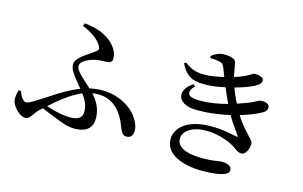

<svg xmlns="http://www.w3.org/2000/svg" viewBox="-102 -1072 2203 1397"><g transform="rotate(15 1000.0 -373.0)"><path d="M522 1Q500 1 479.5 -2.5Q459 -6 437.5 -13Q416 -20 390 -30Q357 -43 318 -58.5Q279 -74 236 -95L252 -118Q283 -106 320 -95Q357 -84 395 -77Q433 -70 465 -70Q517 -70 537.5 -87.5Q558 -105 558 -135Q558 -172 543.5 -204.5Q529 -237 498 -276Q473 -308 448 -337.5Q423 -367 406 -394.5Q389 -422 389 -449Q389 -469 404.5 -488.5Q420 -508 443 -525Q466 -542 488.5 -557Q511 -572 526 -583Q540 -593 542 -602Q544 -611 537 -624Q521 -657 480 -686.5Q439 -716 386 -738L395 -759Q436 -754 474.5 -745Q513 -736 546 -718Q596 -693 629 -651.5Q662 -610 662 -563Q662 -546 652.5 -538.5Q643 -531 628 -529.5Q613 -528 595 -528Q577 -528 561 -526Q544 -524 522 -518Q500 -512 479 -502Q458 -492 444.5 -478.5Q431 -465 431 -448Q431 -433 444.5 -414Q458 -395 479 -375Q500 -355 523 -334.5Q546 -314 565 -296Q612 -249 632 -203.5Q652 -158 652 -111Q652 -56 618 -27.5Q584 1 522 1ZM152 18Q132 18 107 0Q82 -18 63.5 -45Q45 -72 45 -100Q45 -116 48 -132.5Q51 -149 55 -163H74Q83 -133 98.5 -113Q114 -93 129 -93Q138 -93 149 -97.5Q160 -102 180.5 -114Q201 -126 237 -149Q286 -182 335 -212.5Q384 -243 434.5 -267.5Q485 -292 537 -306.5Q589 -321 642 -321Q706 -321 758 -303Q810 -285 849 -257Q888 -229 909 -198Q930 -168 939 -144Q948 -120 948 -95Q948 -74 936.5 -57.5Q925 -41 899 -41Q877 -41 865 -59Q853 -77 842 -107Q830 -139 812 -170Q794 -201 767.5 -227.5Q741 -254 705 -269.5Q669 -285 621 -285Q573 -285 524.5 -267.5Q476 -250 428.5 -219Q381 -188 334 -148Q287 -108 239 -64Q222 -48 209 -28.5Q196 -9 183 4.5Q170 18 152 18Z M1491 57Q1438 57 1388 47Q1338 37 1299 17Q1260 -3 1237.5 -34Q1215 -65 1215 -108Q1215 -151 1244 -189Q1273 -227 1331.5 -250Q1390 -273 1478 -273Q1537 -273 1588.5 -264.5Q1640 -256 1671 -249Q1681 -246 1682 -248.5Q1683 -251 1679 -258Q1663 -281 1631 -326.5Q1599 -372 1567 -437Q1548 -474 1527.5 -520Q1507 -566 1487.5 -614Q1468 -662 1452 -706Q1445 -725 1435.5 -733.5Q1426 -742 1403 -746Q1390 -748 1374.5 -749.5Q1359 -751 1343 -751L1340 -767Q1362 -784 1385 -793.5Q1408 -803 1435 -803Q1471 -803 1497 -794Q1523 -785 1526 -760Q1529 -744 1532.5 -722Q1536 -700 1541 -676.5Q1546 -653 1552 -632Q1563 -600 1573.5 -571.5Q1584 -543 1598 -513.5Q1612 -484 1630 -450Q1663 -390 1692.5 -352Q1722 -314 1744.5 -291Q1767 -268 1779.5 -253Q1792 -238 1792 -224Q1792 -204 1785 -184Q1778 -164 1766 -151.5Q1754 -139 1739 -139Q1725 -139 1713 -145Q1701 -151 1685.5 -162.5Q1670 -174 1645 -187Q1627 -197 1597 -207.5Q1567 -218 1530 -225.5Q1493 -233 1452 -233Q1401 -233 1362.5 -219.5Q1324 -206 1302 -182.5Q1280 -159 1280 -128Q1280 -98 1298.5 -79Q1317 -60 1346.5 -49.5Q1376 -39 1410.5 -35.5Q1445 -32 1478 -32Q1510 -32 1530 -33.5Q1550 -35 1565 -37.5Q1580 -40 1594 -42Q1608 -44 1626 -44Q1654 -44 1674 -33Q1694 -22 1694 0Q1694 16 1679 26.5Q1664 37 1636.5 44Q1609 51 1572 54Q1535 57 1491 57ZM1344 -360Q1292 -360 1258 -375.5Q1224 -391 1212.5 -417Q1201 -443 1215 -474.5Q1229 -506 1273 -536L1288 -523Q1249 -482 1262 -457Q1275 -432 1348 -432Q1401 -432 1453.5 -440.5Q1506 -449 1557.5 -463Q1609 -477 1656 -495Q1700 -510 1723.5 -521.5Q1747 -533 1758.5 -539.5Q1770 -546 1775 -546Q1792 -548 1807.5 -545.5Q1823 -543 1833.5 -535Q1844 -527 1844 -511Q1844 -501 1839 -491Q1834 -481 1818 -471Q1786 -452 1736.5 -432.5Q1687 -413 1624 -396.5Q1561 -380 1490 -370Q1419 -360 1344 -360ZM1348 -555Q1306 -555 1274 -563.5Q1242 -572 1216 -595.5Q1190 -619 1167 -665L1180 -674Q1206 -656 1227.5 -644.5Q1249 -633 1274 -628Q1299 -623 1335 -623Q1361 -623 1396.5 -628.5Q1432 -634 1469 -642Q1506 -650 1534 -659Q1584 -674 1614.5 -688.5Q1645 -703 1661 -713.5Q1677 -724 1684 -724Q1700 -724 1715.5 -721Q1731 -718 1742 -711Q1753 -704 1753 -689Q1753 -680 1747 -670.5Q1741 -661 1727 -652Q1709 -639 1668 -622.5Q1627 -606 1573 -591Q1519 -576 1460.5 -565.5Q1402 -555 1348 -555Z"/></g></svg>

Font: Noto Serif KR SemiBold
Style: Regular
Weight: 600
Designer: Ryoko NISHIZUKA 西塚涼子 (kana & ideographs); Frank Grießhammer (Latin, Greek & Cyrillic); Wenlong ZHANG 张文龙 (bopomofo); San
Foundry: Adobe
Version: Version 2.003-H1;hotconv 1.1.1;makeotfexe 2.6.0